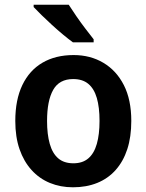

<svg xmlns="http://www.w3.org/2000/svg" viewBox="-20 -786 622 816"><path d="M538 -272Q538 -204 521 -152Q504 -100 471.5 -63.5Q439 -27 393 -8.5Q347 10 290 10Q237 10 192 -8.5Q147 -27 114 -63.5Q81 -100 63 -152Q45 -204 45 -272Q45 -362 75 -424.5Q105 -487 160.5 -519.5Q216 -552 293 -552Q364 -552 419.5 -519Q475 -486 506.5 -424Q538 -362 538 -272ZM180 -272Q180 -215 191.5 -174.5Q203 -134 227.5 -113Q252 -92 292 -92Q331 -92 355.5 -113Q380 -134 391.5 -174.5Q403 -215 403 -272Q403 -330 391.5 -369.5Q380 -409 355.5 -429.5Q331 -450 291 -450Q232 -450 206 -404Q180 -358 180 -272ZM272 -766Q286 -744 305 -716.5Q324 -689 343.5 -663.5Q363 -638 378 -619V-606H290Q272 -619 248.5 -638.5Q225 -658 201 -680Q177 -702 156.5 -722Q136 -742 123 -756V-766Z"/></svg>

Font: Noto Sans Display SemiBold
Style: Regular
Weight: 600
Designer: Monotype Design Team
Foundry: Monotype Imaging Inc.
Version: Version 2.003